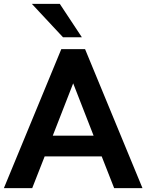

<svg xmlns="http://www.w3.org/2000/svg" viewBox="-24 -973 757 993"><path d="M-3.9 0 293 -718.8H416L712.9 0H566.4L502 -164.1H207L142.6 0ZM140.6 -953.1H285.2L399.4 -780.3H301.8ZM249 -271.5H460L354.5 -542Z"/></svg>

Font: Min Sans Bold
Style: Regular
Weight: 700
Designer: Jinseong-Kim, NotoSansCJK, Nunito
Foundry: Jinseong-Kim
Version: Version 1.400;Glyphs 3.1.2 (3151)